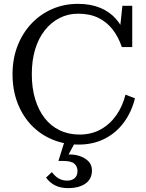

<svg xmlns="http://www.w3.org/2000/svg" viewBox="-20 -740 757 996"><path d="M385 -669Q333 -669 289 -646.5Q245 -624 212.5 -583Q180 -542 162.5 -484.5Q145 -427 145 -355Q145 -283 162.5 -225.5Q180 -168 212 -127Q244 -86 290 -64Q336 -42 393 -42Q455 -42 503 -69Q551 -96 583.5 -142.5Q616 -189 631 -249L680 -230Q663 -160 623 -105.5Q583 -51 523.5 -20.5Q464 10 388 10Q314 10 251 -16.5Q188 -43 142 -91.5Q96 -140 70.5 -207Q45 -274 45 -355Q45 -435 71 -502Q97 -569 143.5 -618Q190 -667 251.5 -693.5Q313 -720 384 -720Q450 -720 499.5 -699.5Q549 -679 582 -641.5Q615 -604 631 -554L599 -561L615 -710H666V-496H612Q594 -549 564 -587.5Q534 -626 490 -647.5Q446 -669 385 -669ZM371 -4 330 72 324 62Q362 59 392 69Q422 79 439.5 97.5Q457 116 457 144Q457 168 447.5 185.5Q438 203 421 214Q404 225 382 230.5Q360 236 335 236Q293 236 264.5 221Q236 206 219 181L249 153Q259 166 270.5 176Q282 186 296.5 191.5Q311 197 328 197Q353 197 367.5 184Q382 171 382 147Q382 124 366 109.5Q350 95 309 95H283L314 -4Z"/></svg>

Font: Roboto Serif 72pt
Style: Regular
Weight: 400
Designer: Greg Gazdowicz
Foundry: Commercial Type
Version: Version 1.008